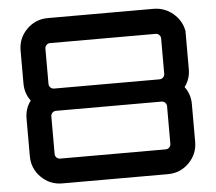

<svg xmlns="http://www.w3.org/2000/svg" viewBox="-51 -777 937 833"><g transform="rotate(-5 417.0 -360.0)"><path d="M777 -612V-446Q777 -403 752 -370Q777 -337 777 -294V-130Q777 -76 739 -38Q701 0 647 0H187Q133 0 95 -38Q57 -76 57 -130V-294Q57 -337 82 -370Q57 -403 57 -446V-590Q57 -644 95 -682Q133 -720 187 -720H647Q695 -720 732 -689Q769 -658 777 -612ZM669 -130V-294Q669 -303 662.5 -309.5Q656 -316 647 -316H187Q178 -316 171.5 -309.5Q165 -303 165 -294V-130Q165 -121 171.5 -114.5Q178 -108 187 -108H647Q656 -108 662.5 -114.5Q669 -121 669 -130ZM669 -435V-589Q669 -598 662.5 -604.5Q656 -611 647 -611H187Q178 -611 171.5 -604.5Q165 -598 165 -589V-435Q165 -426 171.5 -419.5Q178 -413 187 -413H647Q656 -413 662.5 -419.5Q669 -426 669 -435Z"/></g></svg>

Font: Orbitron
Style: Regular
Weight: 500
Designer: Matt McInerney
Foundry: Matt McInerney
Version: 1.000